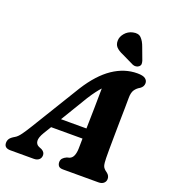

<svg xmlns="http://www.w3.org/2000/svg" viewBox="-189 -1064 1049 1184"><g transform="rotate(20 335.0 -472.0)"><path d="M174 -170Q152 -133.5 154 -111.5Q156 -89.5 175.5 -80.5L195 -72.5Q207.5 -65.5 212.2 -57.2Q217 -49 217 -40.5Q217 -21.5 204.5 -10.8Q192 0 171 0H17.5Q-24 0 -24 -34.5Q-24 -49.5 -16.2 -61.5Q-8.5 -73.5 16 -87.5Q32.5 -96.5 51.5 -123Q70.5 -149.5 90.5 -182.5L287.5 -504.5Q355 -611 431.2 -662.5Q507.5 -714 591.5 -714Q629 -714 644 -702.5Q659 -691 659 -673.5Q659 -650.5 638 -636Q617 -624.5 604.8 -606.2Q592.5 -588 592.5 -552.5Q592.5 -524.5 591.8 -482Q591 -439.5 590.2 -391Q589.5 -342.5 589 -295.8Q588.5 -249 588.2 -212.2Q588 -175.5 588.5 -157Q589 -123.5 594 -107Q599 -90.5 623 -74.5Q641.5 -60 641.5 -39Q641.5 -22 629.2 -11Q617 0 595 0H362.5Q341 0 333 -10.2Q325 -20.5 325 -35Q325 -50 333.8 -60Q342.5 -70 359.5 -77.5L376.5 -82Q393.5 -89 401.2 -108Q409 -127 409.5 -155.5Q409.5 -168 410 -184.5Q410.5 -201 410.5 -220H204.5ZM352.5 -465 245 -287H412Q413.5 -351 414.8 -422Q416 -493 416.5 -551Q403.5 -537 387.8 -516.2Q372 -495.5 352.5 -465ZM563 -877.5 593 -797Q596 -786.5 596 -777.2Q596 -768 587 -759.5Q579 -752.5 567.5 -751.2Q556 -750 546.5 -754L468 -792Q437 -805 422 -821.2Q407 -837.5 408 -863.5Q408.5 -888 428 -911.2Q447.5 -934.5 478.5 -941.5Q513.5 -949.5 532.2 -930.8Q551 -912 563 -877.5Z"/></g></svg>

Font: Fraunces 9pt S050
Style: Bold Italic
Weight: 700
Italic angle: -16°
Version: Version 1.000; ttfautohint (v1.8.3)